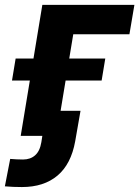

<svg xmlns="http://www.w3.org/2000/svg" viewBox="-71 -549 563 776"><path d="M472.2 -529.3 452.1 -410.6H225.1L157.2 0H12.7L100.1 -529.3ZM-22.5 -223.6 -7.8 -312.5H354.5L339.8 -223.6ZM17.6 207Q-0.5 207 -17.3 206.3Q-34.2 205.6 -51.3 204.1L-29.8 93.3Q-18.1 94.2 -4.2 95Q9.8 95.7 22 95.7Q51.8 95.7 71 78.6Q90.3 61.5 96.2 25.4L100.1 0H50.8L67.4 -101.1H254.4L232.9 22Q216.3 114.3 161.4 160.6Q106.4 207 17.6 207Z"/></svg>

Font: Inter 24pt
Style: Bold Italic
Weight: 700
Italic angle: -9.3988°
Version: Version 4.001;git-66647c0bb